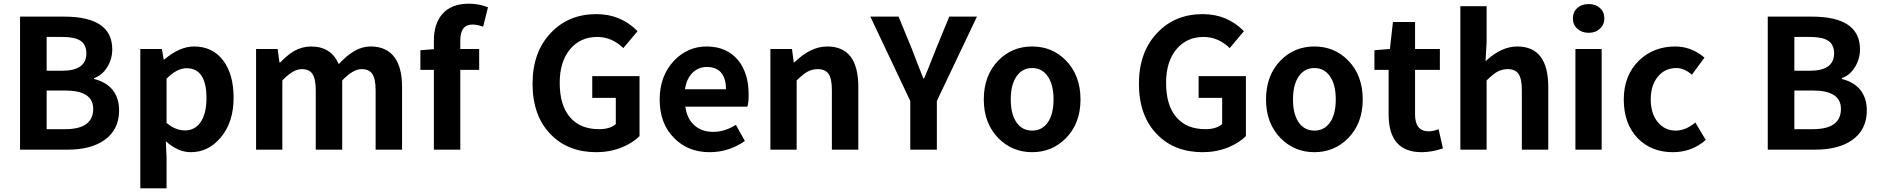

<svg xmlns="http://www.w3.org/2000/svg" viewBox="-20 -813 10199 1043"><path d="M88.9 0V-722.7H328.1Q589.8 -722.7 589.8 -544.9Q589.8 -493.2 563.5 -450.2Q536.1 -404.3 491.2 -388.7V-383.8Q552.7 -369.1 588.9 -328.1Q627 -283.2 627 -212.9Q627 -108.4 546.9 -51.8Q472.7 0 346.7 0ZM233.4 -111.3H334Q486.3 -111.3 486.3 -221.7Q486.3 -321.3 334 -321.3H233.4ZM233.4 -428.7H317.4Q449.2 -428.7 449.2 -523.4Q449.2 -570.3 417 -591.8Q385.7 -612.3 319.3 -612.3H233.4Z M742.2 210V-546.9H859.4L869.1 -490.2H873Q956.1 -560.5 1034.2 -560.5Q1134.8 -560.5 1192.4 -484.4Q1249 -409.2 1249 -282.2Q1249 -147.5 1177.7 -64.5Q1111.3 13.7 1016.6 13.7Q946.3 13.7 880.9 -45.9L884.8 43.9V210ZM1068.4 -147.5Q1101.6 -194.3 1101.6 -280.3Q1101.6 -442.4 993.2 -442.4Q941.4 -442.4 884.8 -385.7V-145.5Q932.6 -104.5 984.9 -104.5Q1037.1 -104.5 1068.4 -147.5Z M1371.1 0V-546.9H1488.3L1498 -473.6H1502Q1542 -514.6 1576.2 -535.2Q1621.1 -560.5 1669.9 -560.5Q1778.3 -560.5 1820.3 -464.8Q1863.3 -510.7 1899.4 -532.2Q1945.3 -560.5 1994.1 -560.5Q2079.1 -560.5 2123 -502Q2164.1 -446.3 2164.1 -340.8V0H2020.5V-323.2Q2020.5 -384.8 2002 -412.1Q1984.4 -437.5 1944.3 -437.5Q1897.5 -437.5 1838.9 -376V0H1695.3V-323.2Q1695.3 -384.8 1676.8 -412.1Q1659.2 -437.5 1619.1 -437.5Q1572.3 -437.5 1513.7 -376V0Z M2336.9 0V-433.6H2263.7V-540L2336.9 -545.9V-590.8Q2336.9 -682.6 2380.9 -734.4Q2429.7 -793 2527.3 -793Q2582 -793 2630.9 -773.4L2604.5 -668Q2572.3 -679.7 2546.9 -679.7Q2480.5 -679.7 2480.5 -593.8V-546.9H2583V-433.6H2480.5V0Z M3219.7 13.7Q3066.4 13.7 2972.7 -82Q2873 -182.6 2873 -358.4Q2873 -532.2 2974.6 -636.7Q3070.3 -736.3 3219.7 -736.3Q3352.5 -736.3 3443.4 -643.6L3366.2 -551.8Q3303.7 -612.3 3224.6 -612.3Q3132.8 -612.3 3077.1 -545.9Q3020.5 -478.5 3020.5 -363.3Q3020.5 -243.2 3074.2 -178.7Q3129.9 -111.3 3234.4 -111.3Q3293 -111.3 3325.2 -138.7V-281.2H3197.3V-399.4H3454.1V-73.2Q3415 -35.2 3356.4 -11.7Q3292 13.7 3219.7 13.7Z M3835 13.7Q3717.8 13.7 3642.6 -62.5Q3563.5 -140.6 3563.5 -272.5Q3563.5 -400.4 3641.6 -483.4Q3715.8 -560.5 3818.4 -560.5Q3927.7 -560.5 3989.3 -486.3Q4046.9 -416 4046.9 -298.8Q4046.9 -255.9 4040 -233.4H3703.1Q3711.9 -167 3752.9 -131.8Q3792 -96.7 3854.5 -96.7Q3917 -96.7 3977.5 -134.8L4026.4 -46.9Q3938.5 13.7 3835 13.7ZM3701.2 -328.1H3923.8Q3923.8 -385.7 3898.4 -417Q3872.1 -449.2 3820.3 -449.2Q3775.4 -449.2 3743.2 -418.9Q3709 -385.7 3701.2 -328.1Z M4165 0V-546.9H4282.2L4292 -474.6H4295.9Q4383.8 -560.5 4473.6 -560.5Q4642.6 -560.5 4642.6 -340.8V0H4499V-323.2Q4499 -385.7 4481 -411.6Q4462.9 -437.5 4421.9 -437.5Q4390.6 -437.5 4363.3 -421.9Q4341.8 -409.2 4307.6 -376V0Z M4924.8 0V-264.6L4708 -722.7H4861.3L4933.6 -546.9Q4970.7 -449.2 4996.1 -386.7H5000Q5006.8 -404.3 5021.5 -438.5Q5050.8 -510.7 5064.5 -546.9L5136.7 -722.7H5287.1L5069.3 -264.6V0Z M5404.3 -61.5Q5324.2 -142.6 5324.2 -272.5Q5324.2 -404.3 5404.3 -485.4Q5478.5 -560.5 5586.9 -560.5Q5695.3 -560.5 5769.5 -485.4Q5849.6 -404.3 5849.6 -272.5Q5849.6 -142.6 5769.5 -61.5Q5694.3 13.7 5586.9 13.7Q5479.5 13.7 5404.3 -61.5ZM5672.9 -149.4Q5703.1 -194.3 5703.1 -272.9Q5703.1 -351.6 5672.9 -396.5Q5641.6 -443.4 5586.9 -443.4Q5532.2 -443.4 5501 -396.5Q5470.7 -351.6 5470.7 -272.9Q5470.7 -194.3 5501 -149.4Q5532.2 -103.5 5586.9 -103.5Q5641.6 -103.5 5672.9 -149.4Z M6513.7 13.7Q6360.4 13.7 6266.6 -82Q6167 -182.6 6167 -358.4Q6167 -532.2 6268.6 -636.7Q6364.3 -736.3 6513.7 -736.3Q6646.5 -736.3 6737.3 -643.6L6660.2 -551.8Q6597.7 -612.3 6518.6 -612.3Q6426.8 -612.3 6371.1 -545.9Q6314.5 -478.5 6314.5 -363.3Q6314.5 -243.2 6368.2 -178.7Q6423.8 -111.3 6528.3 -111.3Q6586.9 -111.3 6619.1 -138.7V-281.2H6491.2V-399.4H6748V-73.2Q6709 -35.2 6650.4 -11.7Q6585.9 13.7 6513.7 13.7Z M6937.5 -61.5Q6857.4 -142.6 6857.4 -272.5Q6857.4 -404.3 6937.5 -485.4Q7011.7 -560.5 7120.1 -560.5Q7228.5 -560.5 7302.7 -485.4Q7382.8 -404.3 7382.8 -272.5Q7382.8 -142.6 7302.7 -61.5Q7227.5 13.7 7120.1 13.7Q7012.7 13.7 6937.5 -61.5ZM7206.1 -149.4Q7236.3 -194.3 7236.3 -272.9Q7236.3 -351.6 7206.1 -396.5Q7174.8 -443.4 7120.1 -443.4Q7065.4 -443.4 7034.2 -396.5Q7003.9 -351.6 7003.9 -272.9Q7003.9 -194.3 7034.2 -149.4Q7065.4 -103.5 7120.1 -103.5Q7174.8 -103.5 7206.1 -149.4Z M7703.1 13.7Q7523.4 13.7 7523.4 -191.4V-433.6H7446.3V-540L7530.3 -546.9L7546.9 -693.4H7667V-546.9H7801.8V-433.6H7667V-191.4Q7667 -99.6 7741.2 -99.6Q7765.6 -99.6 7794.9 -111.3L7818.4 -6.8Q7756.8 13.7 7703.1 13.7Z M7913.1 0V-779.3H8055.7V-583L8049.8 -480.5Q8135.7 -560.5 8221.7 -560.5Q8390.6 -560.5 8390.6 -340.8V0H8247.1V-323.2Q8247.1 -385.7 8229 -411.6Q8210.9 -437.5 8169.9 -437.5Q8138.7 -437.5 8111.3 -421.9Q8089.8 -409.2 8055.7 -376V0Z M8538.1 0V-546.9H8680.7V0ZM8524.4 -712.9Q8524.4 -748 8548.3 -769.5Q8572.3 -791 8610.4 -791Q8647.5 -791 8671.4 -769.5Q8695.3 -748 8695.3 -712.9Q8695.3 -679.7 8671.4 -657.2Q8647.5 -634.8 8610.4 -634.8Q8573.2 -634.8 8548.8 -656.7Q8524.4 -678.7 8524.4 -712.9Z M9067.4 13.7Q8951.2 13.7 8877 -61.5Q8800.8 -140.6 8800.8 -272.5Q8800.8 -404.3 8884.8 -485.4Q8963.9 -560.5 9080.1 -560.5Q9168 -560.5 9239.3 -500L9170.9 -407.2Q9128.9 -443.4 9086.9 -443.4Q9024.4 -443.4 8985.8 -396.5Q8947.3 -349.6 8947.3 -272.5Q8947.3 -196.3 8985.4 -149.9Q9023.4 -103.5 9083 -103.5Q9136.7 -103.5 9189.5 -147.5L9246.1 -52.7Q9170.9 13.7 9067.4 13.7Z M9583 0V-722.7H9822.3Q10084 -722.7 10084 -544.9Q10084 -493.2 10057.6 -450.2Q10030.3 -404.3 9985.4 -388.7V-383.8Q10046.9 -369.1 10083 -328.1Q10121.1 -283.2 10121.1 -212.9Q10121.1 -108.4 10041 -51.8Q9966.8 0 9840.8 0ZM9727.5 -111.3H9828.1Q9980.5 -111.3 9980.5 -221.7Q9980.5 -321.3 9828.1 -321.3H9727.5ZM9727.5 -428.7H9811.5Q9943.4 -428.7 9943.4 -523.4Q9943.4 -570.3 9911.1 -591.8Q9879.9 -612.3 9813.5 -612.3H9727.5Z"/></svg>

Font: Bpmf GenYo Gothic B
Style: B
Weight: 700
Foundry: But Ko
Version: Version 1.320